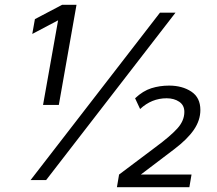

<svg xmlns="http://www.w3.org/2000/svg" viewBox="-20 -753 907 803"><path d="M300 -733 226 -314H160L223 -668L115 -611L126 -673L240 -733ZM649 -700H714L173 0H108ZM478 -23 631 -138Q692 -183 721.5 -215.5Q751 -248 751 -285Q751 -313 729.5 -327.5Q708 -342 677 -342Q614 -342 566 -297L545 -342Q578 -373 613 -384Q648 -395 687 -395Q742 -395 780 -370Q818 -345 818 -293Q818 -250 791 -210.5Q764 -171 710 -130L569 -23H781L772 30H469Z"/></svg>

Font: KoHo Medium
Style: Italic
Weight: 500
Italic angle: -10°
Designer: Cadson Demak & Katatrad Team
Foundry: Cadson Demak Co.,Ltd.
Version: Version 1.000